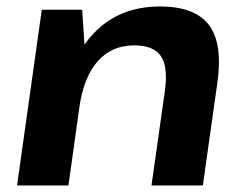

<svg xmlns="http://www.w3.org/2000/svg" viewBox="-20 -570 744 590"><path d="M486.8 -291.9Q496.8 -365 474.2 -397.8Q451.7 -430.6 392.2 -430.6Q323.8 -430.6 280.4 -381.9Q237.1 -333.2 223.7 -239.3L154.9 -157.3L165.4 -227.4Q189 -384 267.4 -467Q345.9 -550.1 471.2 -550.1Q579.1 -550.1 622.2 -493Q665.3 -435.9 647.7 -314L603.3 0H445.5ZM108.4 -540H232.5L243.3 -378.6L190.3 0H32.4Z"/></svg>

Font: Pathway Extreme 8pt Thin
Style: Italic
Weight: 100
Italic angle: -8°
Designer: Eduardo Rodriguez Tunni
Foundry: Eduardo Rodriguez Tunni
Version: Version 1.000